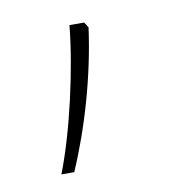

<svg xmlns="http://www.w3.org/2000/svg" viewBox="-43 -155 292 323"><g transform="rotate(-10 103.0 6.5)"><path d="M120 -116H95C88 -44 65 60 38 129H60C90 60 115 -25 126 -107Z"/></g></svg>

Font: Noto Sans Malayalam Condensed Thin
Style: Regular
Weight: 100
Width: 3
Designer: Jelle Bosma - Monotype Design Team
Foundry: Monotype Imaging Inc.
Version: Version 2.104